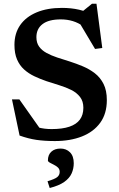

<svg xmlns="http://www.w3.org/2000/svg" viewBox="-20 -730 626 1010"><path d="M480 -647.5 403 -661 464 -710.5H487.5L518 -477.5L480 -472.5L388 -627L419 -591Q392.5 -610 363 -619Q333.5 -628 300 -628Q236 -628 203.8 -603.2Q171.5 -578.5 171.5 -534.5Q171.5 -504.5 185.8 -484.8Q200 -465 224.8 -451.5Q249.5 -438 281 -427.5Q312.5 -417 347 -406.5Q381.5 -395.5 416 -381Q450.5 -366.5 479 -344.5Q507.5 -322.5 524.8 -288.2Q542 -254 542 -203.5Q542 -132 507.2 -84.2Q472.5 -36.5 411 -12.2Q349.5 12 269 12Q214.5 12 171.8 5.8Q129 -0.5 83 -17L43 -207H82L215 -18.5L106 -90Q147 -69 179.8 -60Q212.5 -51 251.5 -51Q308 -51 345 -63.5Q382 -76 400.2 -100.8Q418.5 -125.5 418.5 -163Q418.5 -197.5 401 -220Q383.5 -242.5 355 -256.8Q326.5 -271 292.2 -281.5Q258 -292 224.5 -303Q191 -314.5 160.5 -329Q130 -343.5 106.5 -364.8Q83 -386 69.5 -417.5Q56 -449 56 -494Q56 -554.5 86.2 -598Q116.5 -641.5 172.8 -665Q229 -688.5 306 -688.5Q354.5 -688.5 395.8 -679Q437 -669.5 480 -647.5ZM230 223.5Q268.5 212 281.2 201.5Q294 191 294 174Q294 160 284.8 151.2Q275.5 142.5 263 136.5Q250.5 130.5 241.2 125.2Q232 120 232 114Q232 84.5 250 68Q268 51.5 298.5 51.5Q328.5 51.5 348.2 71.2Q368 91 368 128.5Q368 157 356.8 182.2Q345.5 207.5 318 227Q290.5 246.5 241.5 259Z"/></svg>

Font: Newsreader 16pt 16pt SemiBold
Style: Regular
Weight: 600
Version: Version 1.003